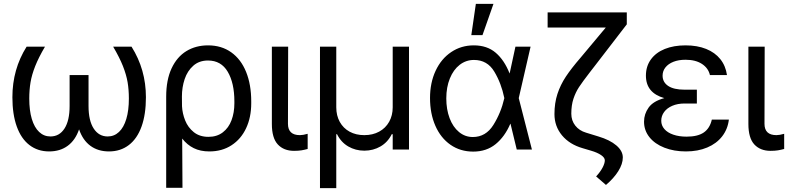

<svg xmlns="http://www.w3.org/2000/svg" viewBox="-20 -771 4063 990"><path d="M130.9 -262.7Q130.9 -201.7 144 -157.7Q157.2 -113.8 181.9 -90.6Q206.5 -67.4 240.2 -67.4Q286.1 -67.4 312.5 -108.2Q338.9 -148.9 338.9 -224.6V-383.8H436.5V-224.6Q436.5 -148.9 463.1 -108.2Q489.7 -67.4 535.2 -67.4Q568.8 -67.4 593.5 -90.6Q618.2 -113.8 631.3 -157.7Q644.5 -201.7 644.5 -262.7Q644.5 -308.6 637.9 -347.4Q631.3 -386.2 613.8 -430.4Q596.2 -474.6 563.5 -530.3H658.2Q732.4 -412.6 732.4 -269.5Q732.4 -181.6 710 -118.9Q687.5 -56.2 644.5 -23.2Q601.6 9.8 542 9.8Q485.4 9.8 446 -19.3Q406.7 -48.3 387.7 -104Q368.7 -48.3 329.3 -19.3Q290 9.8 233.4 9.8Q174.3 9.8 131.6 -23.2Q88.9 -56.2 66.4 -118.9Q43.9 -181.6 43.9 -269.5Q43.9 -414.1 117.2 -530.3H211.9Q179.2 -474.6 161.6 -430.2Q144 -385.7 137.5 -346.9Q130.9 -308.1 130.9 -262.7Z M1052.7 -537.1Q1122.1 -537.1 1172.4 -501.2Q1222.7 -465.3 1249 -400.1Q1275.4 -335 1275.4 -248V-238.3Q1275.4 -166 1249 -109.9Q1222.7 -53.7 1173.8 -22Q1125 9.8 1059.6 9.8Q1013.2 9.8 979 -7.1Q944.8 -23.9 919.4 -56.6L920.9 197.3H836.9V-272.5Q836.9 -358.9 864.7 -418.5Q892.6 -478 941.2 -507.6Q989.7 -537.1 1052.7 -537.1ZM918.5 -223.1Q920.4 -186 934.8 -149.9Q949.2 -113.8 979.2 -89.6Q1009.3 -65.4 1054.7 -65.4Q1098.6 -65.4 1128.9 -88.6Q1159.2 -111.8 1173.8 -151.1Q1188.5 -190.4 1188.5 -238.3V-248Q1188.5 -342.8 1154.3 -400.9Q1120.1 -459 1052.7 -459Q1006.8 -459 976.6 -432.1Q946.3 -405.3 932.1 -363Q918 -320.8 918 -273.4Z M1465.8 -530.3 1464.8 -132.8Q1464.8 -74.2 1526.4 -74.2Q1542.5 -74.2 1566.4 -81.1V-2.9Q1550.3 1.5 1534.2 4.2Q1518.1 6.8 1496.1 6.8Q1443.4 6.8 1412.6 -26.1Q1381.8 -59.1 1381.8 -131.8V-530.3Z M1629.9 -530.3H1713.9V-217.8Q1713.9 -175.3 1731.9 -142.6Q1750 -109.9 1782.7 -92Q1815.4 -74.2 1858.4 -74.2Q1901.9 -74.2 1935.1 -92.3Q1968.3 -110.4 1986.6 -143.1Q2004.9 -175.8 2004.9 -217.8V-530.3H2088.9V0H2004.9V-79.1H2000Q1979.5 -37.6 1941.9 -15.9Q1904.3 5.9 1858.4 5.9Q1813 5.9 1775.6 -15.9Q1738.3 -37.6 1717.8 -79.1H1713.9V199.2H1629.9Z M2197.3 -265.6Q2197.3 -344.2 2226.1 -406Q2254.9 -467.8 2306.4 -502.4Q2357.9 -537.1 2422.9 -537.1Q2491.7 -537.1 2536.1 -499Q2580.6 -460.9 2607.4 -392.6H2607.9L2637.7 -530.3H2715.8L2654.8 -265.1L2722.7 0H2644.5L2612.3 -132.8H2611.3Q2583 -66.4 2535.6 -27.8Q2488.3 10.7 2419.9 10.7Q2353.5 10.7 2303 -24.4Q2252.4 -59.6 2224.9 -122.3Q2197.3 -185.1 2197.3 -265.6ZM2418 -64.5Q2484.9 -64.5 2523.9 -126.7Q2563 -189 2580.1 -263.7L2580.6 -265.1L2580.1 -266.6Q2564.9 -341.3 2528.8 -401.6Q2492.7 -461.9 2423.8 -461.9Q2382.8 -461.9 2350.3 -436.8Q2317.9 -411.6 2299.6 -366.5Q2281.2 -321.3 2281.2 -263.7Q2281.2 -207 2298.3 -161.6Q2315.4 -116.2 2346.7 -90.3Q2377.9 -64.5 2418 -64.5ZM2433.6 -751H2524.4L2467.8 -589.8H2410.2Z M3211.9 -645.5 3048.8 -433.6 3021.5 -398.4Q2983.4 -349.1 2965.6 -322Q2947.8 -294.9 2936.8 -261.7Q2925.8 -228.5 2925.8 -184.6Q2925.8 -149.4 2946.3 -123.3Q2966.8 -97.2 3002 -86.9L3065.4 -67.4Q3124.5 -49.8 3158 -21.2Q3191.4 7.3 3191.4 41Q3191.4 74.2 3168 111.6Q3144.5 148.9 3104.5 182.6L3053.7 138.7Q3074.7 116.2 3086.7 93.8Q3098.6 71.3 3098.6 55.7Q3098.6 42 3079.6 28.8Q3060.5 15.6 3027.3 5.9L2984.4 -6.8Q2916.5 -26.4 2877.7 -73.2Q2838.9 -120.1 2838.9 -182.6Q2838.9 -239.3 2854.2 -286.4Q2869.6 -333.5 2897.9 -376.2Q2926.3 -418.9 2973.6 -473.6L3103.5 -628.9H2803.7V-707H3211.9Z M3405.3 -265.1Q3310.5 -292 3310.5 -380.9Q3310.5 -429.2 3336.2 -464.6Q3361.8 -500 3408 -518.6Q3454.1 -537.1 3514.6 -537.1Q3575.2 -537.1 3620.8 -518.8Q3666.5 -500.5 3694.1 -466.1Q3721.7 -431.6 3728.5 -383.8H3640.6Q3632.3 -419.9 3599.4 -441.4Q3566.4 -462.9 3514.6 -462.9Q3479 -462.9 3452.4 -452.4Q3425.8 -441.9 3411.1 -423.3Q3396.5 -404.8 3396.5 -380.9Q3396.5 -347.2 3425.3 -327.9Q3454.1 -308.6 3509.8 -308.6H3573.2V-237.3H3509.8Q3474.1 -237.3 3446.8 -225.6Q3419.4 -213.9 3404.5 -193.6Q3389.6 -173.3 3389.6 -148.4Q3389.6 -124 3405.8 -105.5Q3421.9 -86.9 3451.7 -76.7Q3481.4 -66.4 3520.5 -66.4Q3577.6 -66.4 3608.9 -87.9Q3640.1 -109.4 3650.4 -154.3H3738.3Q3732.4 -105 3703.6 -67.9Q3674.8 -30.8 3626.7 -10.5Q3578.6 9.8 3516.6 9.8Q3455.1 9.8 3405.8 -9.5Q3356.4 -28.8 3328.6 -63.7Q3300.8 -98.6 3300.8 -143.6Q3300.8 -183.1 3324.5 -216.3Q3348.1 -249.5 3405.3 -265.1Z M3922.9 -530.3 3921.9 -132.8Q3921.9 -74.2 3983.4 -74.2Q3999.5 -74.2 4023.4 -81.1V-2.9Q4007.3 1.5 3991.2 4.2Q3975.1 6.8 3953.1 6.8Q3900.4 6.8 3869.6 -26.1Q3838.9 -59.1 3838.9 -131.8V-530.3Z"/></svg>

Font: Pretendard Std
Style: Regular
Weight: 400
Designer: Base glyphs from Inter by Rasmus Andersson; Hangeul glyphs from Noto Sans CJK(Source Han Sans) by Jang Soo-young and Kan
Foundry: Kil Hyung-jin
Version: Version 1.309